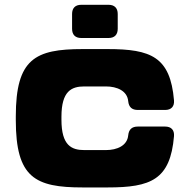

<svg xmlns="http://www.w3.org/2000/svg" viewBox="-20 -782 804 813"><path d="M330.1 11.7H435.5C619.1 11.7 701.2 -21 716.8 -205.6C718.8 -231.4 705.1 -246.1 679.2 -246.1H563.5C539.1 -246.1 525.4 -234.4 522.9 -209C519 -165.5 476.1 -146.5 428.2 -146.5H337.4C283.2 -146.5 240.2 -165.5 240.2 -274.9V-287.6C240.2 -397 283.2 -416 337.4 -416H428.2C476.1 -416 519 -397 522.9 -353.5C525.4 -328.1 539.1 -316.4 563.5 -316.4H679.2C705.1 -316.4 718.8 -331.1 716.8 -356.9C701.2 -541.5 619.1 -574.2 435.5 -574.2H330.1C128.9 -574.2 46.9 -533.2 46.9 -289.1V-273.4C46.9 -29.3 128.9 11.7 330.1 11.7ZM285.2 -722.7V-660.2C285.2 -634.8 298.8 -621.1 324.2 -621.1H439.5C464.8 -621.1 478.5 -634.8 478.5 -660.2V-722.7C478.5 -748 464.8 -761.7 439.5 -761.7H324.2C298.8 -761.7 285.2 -748 285.2 -722.7Z"/></svg>

Font: Gyrotrope Black
Style: Regular
Weight: 900
Designer: David Moles
Version: Version 1.003;Glyphs 3.3.1 (3343)